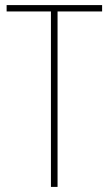

<svg xmlns="http://www.w3.org/2000/svg" viewBox="-20 -734 427 754"><path d="M206 0H180V-689H6V-714H381V-689H206Z"/></svg>

Font: Noto Sans Khmer Condensed Thin
Style: Regular
Weight: 100
Width: 3
Designer: Danh Hong and the Monotype Design Team
Foundry: Monotype Imaging Inc.
Version: Version 2.004; ttfautohint (v1.8.4.7-5d5b)